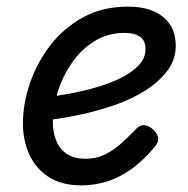

<svg xmlns="http://www.w3.org/2000/svg" viewBox="-20 -539 566 578"><path d="M225 19Q166 19 127 -6Q88 -31 68.5 -73.5Q49 -116 49 -168Q49 -226 70 -288Q91 -350 131 -402Q171 -454 229.5 -486.5Q288 -519 365 -519Q412 -519 444 -504.5Q476 -490 492.5 -464Q509 -438 509 -401Q509 -360 484.5 -327Q460 -294 419 -267.5Q378 -241 324.5 -222.5Q271 -204 212.5 -192Q154 -180 95 -174L107 -245Q146 -249 189 -257Q232 -265 273 -277Q314 -289 347 -306Q380 -323 399 -344Q418 -365 418 -391Q418 -417 401.5 -428.5Q385 -440 355 -440Q304 -440 263.5 -414.5Q223 -389 195.5 -348.5Q168 -308 153.5 -261.5Q139 -215 139 -173Q139 -139 150 -113.5Q161 -88 183 -74.5Q205 -61 237 -61Q269 -61 295 -73.5Q321 -86 344 -106.5Q367 -127 390 -151Q403 -165 418 -161.5Q433 -158 443 -147Q454 -136 456 -123.5Q458 -111 445 -96Q409 -53 372 -27.5Q335 -2 298.5 8.5Q262 19 225 19Z"/></svg>

Font: Playwrite IN
Style: Regular
Weight: 400
Designer: Veronika Burian, José Scaglione
Foundry: TypeTogether
Version: Version 1.002